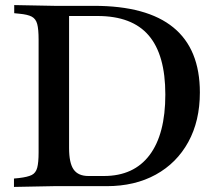

<svg xmlns="http://www.w3.org/2000/svg" viewBox="-20 -733 863 756"><path d="M35 3V-30L55 -32Q89 -36 105 -44Q121 -52 126.5 -72.5Q132 -93 132 -133V-577Q132 -618 126.5 -638.5Q121 -659 105 -667.5Q89 -676 56 -679L36 -681V-713L194 -710H350Q767 -710 767 -369Q767 -257 721.5 -174Q676 -91 593.5 -45.5Q511 0 400 0H191ZM328 -40H389Q507 -40 569 -122.5Q631 -205 631 -361Q631 -517 565.5 -593.5Q500 -670 364 -670H252V-150Q252 -91 270 -65.5Q288 -40 328 -40Z"/></svg>

Font: Baskervville SemiBold
Style: Regular
Weight: 600
Version: Version 1.100